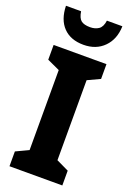

<svg xmlns="http://www.w3.org/2000/svg" viewBox="-175 -1001 720 1062"><g transform="rotate(20 184.5 -470.5)"><path d="M340 0H29V-87L103 -122V-593L29 -627V-714H340V-627L267 -593V-122L340 -87ZM351 -941H260Q255 -903 234.5 -889Q214 -875 184 -875Q149 -875 131.5 -888.5Q114 -902 108 -941H19Q21 -860 64 -815.5Q107 -771 183 -771Q257 -771 303 -817.5Q349 -864 351 -941Z"/></g></svg>

Font: Noto Sans Display SemiCondensed Extra
Style: Regular
Weight: 800
Width: 4
Designer: Monotype Design Team
Foundry: Monotype Imaging Inc.
Version: Version 1.900